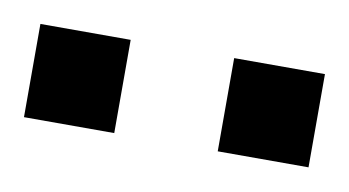

<svg xmlns="http://www.w3.org/2000/svg" viewBox="-29 -768 338 186"><g transform="rotate(10 140.0 -675.0)"><path d="M0 -629.5V-721.2H88.8V-629.5ZM190.6 -629.5V-721.2H279.9V-629.5Z"/></g></svg>

Font: Archivo Variable SemiBold
Style: Regular
Weight: 600
Designer: Hector Gatti
Foundry: Omnibus-Type
Version: Version 2.001